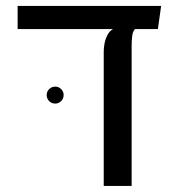

<svg xmlns="http://www.w3.org/2000/svg" viewBox="-20 -613 582 633"><path d="M38.1 -517.2V-593.4H511.2L500.6 -517.2ZM322 0V-444.1Q322 -456 324.8 -470.4Q327.6 -484.8 334.4 -497.8Q341.1 -510.9 352.6 -517.2H425Q417.8 -509.5 415.9 -494.7Q414 -479.9 414 -462.1V0ZM162.1 -271.5Q150.2 -271.5 142.1 -279.7Q133.9 -287.9 133.9 -299.8Q133.9 -311 142.1 -319.2Q150.2 -327.4 162.1 -327.4Q173.4 -327.4 181.6 -319.2Q189.8 -311 189.8 -299.8Q189.8 -287.9 181.6 -279.7Q173.4 -271.5 162.1 -271.5Z"/></svg>

Font: Noto Sans Hebrew Light
Style: Regular
Weight: 100
Version: Version 3.000